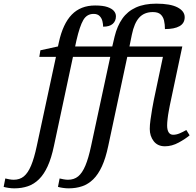

<svg xmlns="http://www.w3.org/2000/svg" viewBox="-160 -790 1071 1050"><path d="M-82 240Q-97 240 -113.5 237.5Q-130 235 -140 232L-131 186Q-123 188 -109.5 190.5Q-96 193 -85 193Q-52 193 -29.5 174.5Q-7 156 10 115.5Q27 75 41 9L146 -479H55L61 -515L157 -536L162 -559Q184 -660 232.5 -710Q281 -760 360 -760Q403 -760 427.5 -751.5Q452 -743 463 -730Q474 -717 474 -701Q474 -675 456.5 -659.5Q439 -644 404 -644Q404 -658 400 -674.5Q396 -691 384.5 -702.5Q373 -714 352 -714Q315 -714 295.5 -680.5Q276 -647 258 -569L251 -536H454L467 -591Q481 -648 509 -688Q537 -728 583 -749Q629 -770 695 -770Q772 -770 811 -749.5Q850 -729 850 -696Q850 -663 822 -647Q794 -631 742 -631Q742 -657 737 -678Q732 -699 718 -711.5Q704 -724 676 -724Q629 -724 601.5 -694Q574 -664 561 -600L548 -536H837L769 -215Q767 -204 763 -183Q759 -162 756.5 -140Q754 -118 754 -104Q754 -79 762.5 -66Q771 -53 787 -53Q804 -53 822 -60.5Q840 -68 859 -79L877 -50Q855 -31 817.5 -10.5Q780 10 742 10Q702 10 680.5 -18Q659 -46 659 -85Q659 -106 663 -135Q667 -164 672 -193.5Q677 -223 681 -242L731 -479H536L432 8Q418 75 397.5 119.5Q377 164 350 190.5Q323 217 289.5 228.5Q256 240 215 240Q200 240 183.5 237.5Q167 235 157 232L166 186Q174 188 187.5 190.5Q201 193 212 193Q245 193 267.5 174.5Q290 156 307 115.5Q324 75 338 9L443 -479H239L135 8Q121 75 100.5 119.5Q80 164 53 190.5Q26 217 -7.5 228.5Q-41 240 -82 240Z"/></svg>

Font: Noto Serif
Style: Italic
Weight: 400
Italic angle: -12°
Designer: Monotype Design Team
Foundry: Monotype Imaging Inc.
Version: Version 2.013